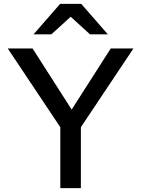

<svg xmlns="http://www.w3.org/2000/svg" viewBox="-20 -970 728 990"><path d="M291 0V-314L20 -720H148L377 -362H322L551 -720H668L397 -314V0ZM153 -793 290 -950H399L536 -793H444L297 -927H392L245 -793Z"/></svg>

Font: Instrument Sans Medium
Style: Regular
Weight: 500
Designer: Rodrigo Fuenzalida
Foundry: fragTYPE
Version: Version 1.000;gftools[0.9.28]